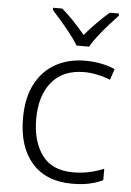

<svg xmlns="http://www.w3.org/2000/svg" viewBox="-55 -806 585 857"><g transform="rotate(5 238.0 -377.5)"><path d="M301 10Q184 10 120.5 -62Q57 -134 57 -263Q57 -353 89 -415Q121 -477 178.5 -509.5Q236 -542 313 -542Q351 -542 385 -535Q419 -528 445 -516L429 -467Q402 -478 371 -484.5Q340 -491 312 -491Q217 -491 166.5 -430Q116 -369 116 -264Q116 -164 161 -102.5Q206 -41 301 -41Q340 -41 375 -49Q410 -57 438 -69V-18Q412 -5 378.5 2.5Q345 10 301 10ZM267 -606Q254 -628 233 -655Q212 -682 189 -708.5Q166 -735 148 -755V-765H189Q216 -742 243.5 -713Q271 -684 294 -656Q318 -684 346.5 -713Q375 -742 402 -765H443V-755Q424 -735 400.5 -708.5Q377 -682 356 -655Q335 -628 323 -606Z"/></g></svg>

Font: Noto Sans Arabic UI Lt
Style: Regular
Weight: 300
Designer: Monotype Design Team, Nadine Chahine and Nizar Qandah
Foundry: Monotype Imaging Inc.
Version: Version 2.010; ttfautohint (v1.8.4.7-5d5b)